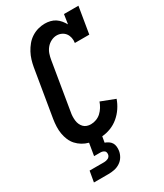

<svg xmlns="http://www.w3.org/2000/svg" viewBox="-234 -831 971 1140"><g transform="rotate(-30 251.0 -261.5)"><path d="M57 220 70 146H170Q177 146 183.5 144.5Q190 143 196.5 140Q203 137 207.5 131Q212 125 213 118Q214 111 212.5 104Q211 97 205.5 93Q200 89 193.5 87Q187 85 180 85H136L150 1Q127 -5 107 -17Q87 -29 71.5 -46Q56 -63 47 -84.5Q38 -106 34 -129.5Q30 -153 31 -178Q32 -203 36 -228L90 -552Q94 -575 101 -598Q108 -621 119.5 -642.5Q131 -664 147 -683.5Q163 -703 184 -716.5Q205 -730 228.5 -736.5Q252 -743 275 -743Q294 -743 312.5 -738.5Q331 -734 346 -724Q361 -714 372.5 -700Q384 -686 393 -670L403 -735H502L472 -554H373Q376 -572 372.5 -589Q369 -606 359.5 -619Q350 -632 334.5 -639.5Q319 -647 301 -647Q282 -647 263 -637.5Q244 -628 230.5 -611.5Q217 -595 210.5 -575.5Q204 -556 201 -537L147 -212Q144 -197 143.5 -183Q143 -169 144.5 -155Q146 -141 151.5 -128.5Q157 -116 166 -106.5Q175 -97 188 -92.5Q201 -88 215 -88Q234 -88 252.5 -95Q271 -102 285 -115Q299 -128 309.5 -145Q320 -162 326 -180L422 -143Q412 -114 394 -87Q376 -60 351 -39Q326 -18 296 -6.5Q266 5 237 7L230 47Q242 51 253.5 58.5Q265 66 272 77Q279 88 280.5 102.5Q282 117 280 131Q277 151 266 169.5Q255 188 236.5 200Q218 212 197.5 216Q177 220 157 220Z"/></g></svg>

Font: Iosevka Curly Slab
Style: Bold Italic
Weight: 700
Italic angle: -9°
Monospace: yes
Designer: Belleve Invis
Foundry: Belleve Invis
Version: Version 22.1.2; ttfautohint (v1.8.4)